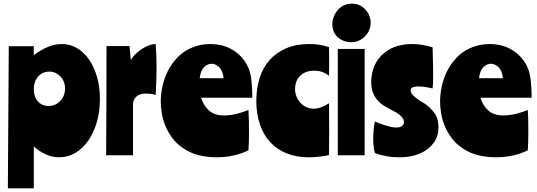

<svg xmlns="http://www.w3.org/2000/svg" viewBox="-20 -850 2942 1051"><path d="M28 -597H165V-548Q201 -576 240.5 -592.5Q280 -609 319 -609Q364 -609 402 -586.5Q440 -564 467.5 -524Q495 -484 511 -429Q527 -374 527 -308Q527 -240 510 -181.5Q493 -123 463 -80Q433 -37 392.5 -13Q352 11 305 11Q265 11 228.5 -6Q192 -23 165 -49V181H23ZM165 -361Q165 -320 187.5 -295Q210 -270 245 -270Q283 -270 309.5 -297Q336 -324 336 -366Q336 -385 329.5 -402Q323 -419 311 -431.5Q299 -444 283.5 -451Q268 -458 250 -458Q213 -458 189 -431Q165 -404 165 -361Z M689 -598 696 -522Q708 -541 725 -557Q742 -573 760.5 -584.5Q779 -596 797.5 -602.5Q816 -609 832 -609Q834 -583 835.5 -549.5Q837 -516 837 -481Q837 -441 835.5 -402Q834 -363 832 -330Q823 -334 807 -336Q791 -338 780 -338Q743 -338 725.5 -320.5Q708 -303 708 -277V0H561Q562 -162 562.5 -307.5Q563 -453 563 -598Z M1081 -315Q1094 -272 1124 -245Q1154 -218 1207 -218Q1223 -218 1241.5 -220.5Q1260 -223 1278 -227.5Q1296 -232 1312 -237.5Q1328 -243 1340 -248Q1342 -219 1342.5 -186.5Q1343 -154 1343 -122Q1343 -69 1340 -27Q1262 11 1165 11Q1120 11 1074 1Q1028 -9 985 -37Q947 -62 922.5 -95.5Q898 -129 884 -164.5Q870 -200 865 -234Q860 -268 860 -295Q860 -335 869.5 -378.5Q879 -422 899 -461.5Q919 -501 950 -534Q981 -567 1023 -586Q1074 -609 1131 -609Q1191 -609 1239 -585Q1287 -561 1317 -519Q1346 -479 1353.5 -430Q1361 -381 1361 -315ZM1138 -501Q1117 -501 1098 -483.5Q1079 -466 1073 -422H1204Q1200 -462 1180.5 -481.5Q1161 -501 1138 -501Z M1674 -609Q1733 -609 1781 -592Q1781 -575 1781.5 -555.5Q1782 -536 1782 -516Q1782 -495 1781.5 -474Q1781 -453 1781 -435Q1748 -463 1700 -463Q1670 -463 1650 -453.5Q1630 -444 1617.5 -429Q1605 -414 1600 -396.5Q1595 -379 1595 -363Q1595 -341 1603 -321.5Q1611 -302 1625 -287Q1639 -272 1657.5 -263.5Q1676 -255 1697 -255Q1717 -255 1739 -263Q1761 -271 1781 -285Q1781 -252 1781.5 -216.5Q1782 -181 1782 -145Q1782 -110 1781.5 -73.5Q1781 -37 1781 -1Q1725 11 1670 11Q1602 11 1549 -10.5Q1496 -32 1459 -72Q1422 -112 1402.5 -169.5Q1383 -227 1383 -298Q1383 -365 1401 -422.5Q1419 -480 1455.5 -521Q1492 -562 1546.5 -585.5Q1601 -609 1674 -609Z M1829 -582H1976V0H1829ZM1906 -830Q1930 -830 1949.5 -820.5Q1969 -811 1982 -796Q1995 -781 2002 -762.5Q2009 -744 2009 -727Q2009 -704 2000.5 -684.5Q1992 -665 1977.5 -650.5Q1963 -636 1944.5 -627.5Q1926 -619 1905 -619Q1879 -619 1859 -627.5Q1839 -636 1825.5 -649.5Q1812 -663 1805.5 -681Q1799 -699 1799 -718Q1799 -737 1806.5 -757Q1814 -777 1827.5 -793.5Q1841 -810 1861 -820Q1881 -830 1906 -830Z M2084 -561Q2118 -588 2157 -598.5Q2196 -609 2236 -609Q2265 -609 2293.5 -604Q2322 -599 2348 -591Q2350 -530 2350.5 -491.5Q2351 -453 2351 -432Q2351 -402 2350 -389.5Q2349 -377 2348 -366Q2346 -366 2338 -368Q2330 -370 2319 -372Q2308 -374 2295.5 -375.5Q2283 -377 2271 -377Q2253 -377 2240.5 -372.5Q2228 -368 2228 -355Q2228 -344 2236 -334.5Q2244 -325 2255.5 -315.5Q2267 -306 2280.5 -297.5Q2294 -289 2306 -282Q2333 -264 2356.5 -233.5Q2380 -203 2380 -153Q2380 -109 2360.5 -78Q2341 -47 2311 -27Q2281 -7 2243.5 2Q2206 11 2170 11Q2156 11 2138 10Q2120 9 2101.5 6Q2083 3 2065 -1.5Q2047 -6 2032 -13Q2027 -30 2025 -49.5Q2023 -69 2023 -88Q2023 -97 2023.5 -110Q2024 -123 2025 -136.5Q2026 -150 2028 -163Q2030 -176 2032 -185Q2043 -180 2057.5 -174.5Q2072 -169 2088 -164Q2104 -159 2119.5 -155.5Q2135 -152 2149 -152Q2169 -152 2180 -160Q2191 -168 2191 -182Q2191 -194 2184 -203.5Q2177 -213 2167 -221.5Q2157 -230 2145 -236.5Q2133 -243 2123 -248Q2104 -258 2084 -270Q2064 -282 2048 -299.5Q2032 -317 2022 -342Q2012 -367 2012 -403Q2012 -445 2028.5 -487Q2045 -529 2084 -561Z M2610 -315Q2623 -272 2653 -245Q2683 -218 2736 -218Q2752 -218 2770.5 -220.5Q2789 -223 2807 -227.5Q2825 -232 2841 -237.5Q2857 -243 2869 -248Q2871 -219 2871.5 -186.5Q2872 -154 2872 -122Q2872 -69 2869 -27Q2791 11 2694 11Q2649 11 2603 1Q2557 -9 2514 -37Q2476 -62 2451.5 -95.5Q2427 -129 2413 -164.5Q2399 -200 2394 -234Q2389 -268 2389 -295Q2389 -335 2398.5 -378.5Q2408 -422 2428 -461.5Q2448 -501 2479 -534Q2510 -567 2552 -586Q2603 -609 2660 -609Q2720 -609 2768 -585Q2816 -561 2846 -519Q2875 -479 2882.5 -430Q2890 -381 2890 -315ZM2667 -501Q2646 -501 2627 -483.5Q2608 -466 2602 -422H2733Q2729 -462 2709.5 -481.5Q2690 -501 2667 -501Z"/></svg>

Font: Ranchers
Style: Regular
Weight: 400
Designer: Pablo Impallari, Brenda Gallo
Foundry: Pablo Impallari, Brenda Gallo
Version: Version 1.000; ttfautohint (v0.8) -G 200 -r 50